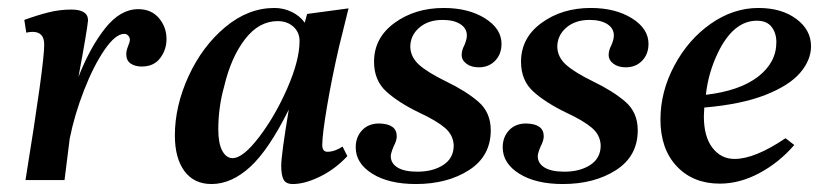

<svg xmlns="http://www.w3.org/2000/svg" viewBox="-20 -452 2059 482"><path d="M91 -340Q91 -372 62 -372Q54 -372 46 -370L41 -402Q74 -414 102 -421Q130 -428 159 -428Q201 -428 201 -401Q199 -377 177 -259Q206 -333 244 -381Q282 -429 327 -429Q360 -429 379 -406.5Q398 -384 398 -354Q398 -327 382 -306Q366 -285 336 -285Q319 -285 308 -292.5Q297 -300 297 -316Q297 -325 301.5 -336Q306 -347 306 -352Q306 -358 302 -362.5Q298 -367 292 -367Q270 -367 242.5 -327Q215 -287 191 -225.5Q167 -164 155 -104L142 0H44Q91 -290 91 -340Z M419 -112Q419 -186 453.5 -261Q488 -336 545.5 -384Q603 -432 669 -432Q692 -432 712.5 -422Q733 -412 745 -395L751 -417L855 -431L831 -334Q813 -256 801 -185Q789 -114 789 -88Q789 -71 802 -71Q820 -71 840 -84L852 -60Q821 -27 783 -8.5Q745 10 715 10Q698 10 692 -1Q686 -12 686 -36Q686 -63 705 -177Q655 -76 608 -33Q561 10 511 10Q467 10 443 -22.5Q419 -55 419 -112ZM732 -349Q732 -371 716.5 -385Q701 -399 677 -399Q630 -399 595 -353.5Q560 -308 543 -236Q528 -183 528 -127Q528 -92 538 -73.5Q548 -55 564 -55Q590 -55 630.5 -108Q671 -161 701.5 -231Q732 -301 732 -349Z M873 -82Q873 -108 889 -125Q905 -142 932 -142Q976 -141 976 -110Q976 -99 968 -84Q961 -67 961 -60Q961 -42 978 -31.5Q995 -21 1028 -21Q1067 -21 1093 -38Q1119 -55 1119 -87Q1118 -113 1097 -131Q1076 -149 1033 -169Q981 -194 950 -222Q919 -250 919 -297Q919 -357 970.5 -394.5Q1022 -432 1094 -432Q1156 -432 1197.5 -406Q1239 -380 1239 -342Q1239 -316 1223 -299.5Q1207 -283 1182 -283Q1163 -283 1151 -292Q1139 -301 1139 -314Q1139 -326 1146 -339Q1152 -353 1152 -363Q1152 -381 1135.5 -391.5Q1119 -402 1091 -402Q1055 -402 1032.5 -382.5Q1010 -363 1010 -334Q1011 -308 1032.5 -289Q1054 -270 1099 -248Q1149 -224 1180.5 -197Q1212 -170 1212 -125Q1212 -60 1157.5 -25Q1103 10 1024 10Q956 10 914.5 -16Q873 -42 873 -82Z M1242 -82Q1242 -108 1258 -125Q1274 -142 1301 -142Q1345 -141 1345 -110Q1345 -99 1337 -84Q1330 -67 1330 -60Q1330 -42 1347 -31.5Q1364 -21 1397 -21Q1436 -21 1462 -38Q1488 -55 1488 -87Q1487 -113 1466 -131Q1445 -149 1402 -169Q1350 -194 1319 -222Q1288 -250 1288 -297Q1288 -357 1339.5 -394.5Q1391 -432 1463 -432Q1525 -432 1566.5 -406Q1608 -380 1608 -342Q1608 -316 1592 -299.5Q1576 -283 1551 -283Q1532 -283 1520 -292Q1508 -301 1508 -314Q1508 -326 1515 -339Q1521 -353 1521 -363Q1521 -381 1504.5 -391.5Q1488 -402 1460 -402Q1424 -402 1401.5 -382.5Q1379 -363 1379 -334Q1380 -308 1401.5 -289Q1423 -270 1468 -248Q1518 -224 1549.5 -197Q1581 -170 1581 -125Q1581 -60 1526.5 -25Q1472 10 1393 10Q1325 10 1283.5 -16Q1242 -42 1242 -82Z M1638 -152Q1638 -222 1673 -287.5Q1708 -353 1764.5 -392.5Q1821 -432 1884 -432Q1942 -432 1979 -404.5Q2016 -377 2016 -336Q2016 -301 1988.5 -269Q1961 -237 1901 -213.5Q1841 -190 1748 -182L1747 -160Q1747 -109 1768.5 -81Q1790 -53 1824 -53Q1875 -53 1952 -105L1974 -88Q1936 -44 1886.5 -17.5Q1837 9 1787 9Q1720 9 1679 -34.5Q1638 -78 1638 -152ZM1929 -346Q1929 -369 1917 -384.5Q1905 -400 1880 -400Q1821 -400 1782 -319Q1758 -269 1752 -214Q1837 -224 1883 -259.5Q1929 -295 1929 -346Z"/></svg>

Font: Unna Medium
Style: Italic
Weight: 500
Italic angle: -8.05°
Designer: Jorge de Buen Unna
Foundry: Omnibus-Type
Version: Version 2.008